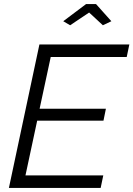

<svg xmlns="http://www.w3.org/2000/svg" viewBox="-20 -930 660 950"><path d="M175 -710H620L607 -648H231L176 -392H504L492 -333H164L106 -62H491L478 0H24ZM293 -825 406 -910H455L531 -825L489 -805L421 -868L327 -805Z"/></svg>

Font: Raleway
Style: Italic
Weight: 400
Italic angle: -12°
Designer: Matt McInerney, Pablo Impallari, Rodrigo Fuenzalida
Foundry: Matt McInerney, Pablo Impallari, Rodrigo Fuenzalida
Version: Version 4.026